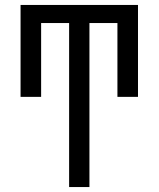

<svg xmlns="http://www.w3.org/2000/svg" viewBox="-20 -755 640 775"><path d="M259 0V-662H146V-364H63V-735H537V-364H454V-662H341V0Z"/></svg>

Font: Iosevka Curly Extended
Style: Regular
Weight: 400
Width: 7
Monospace: yes
Designer: Belleve Invis
Foundry: Belleve Invis
Version: Version 11.1.0; ttfautohint (v1.8.3)